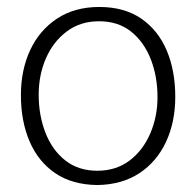

<svg xmlns="http://www.w3.org/2000/svg" viewBox="-20 -518 563 551"><path d="M259 13Q187 12 138.5 -21Q90 -54 65 -112Q40 -170 40 -245Q40 -317 66.5 -374Q93 -431 143.5 -464.5Q194 -498 265 -498Q337 -498 385.5 -464.5Q434 -431 458.5 -373Q483 -315 483 -240Q483 -168 456.5 -111Q430 -54 380 -21Q330 12 259 13ZM259 -28Q313 -28 351.5 -57Q390 -86 411 -134.5Q432 -183 432 -239Q432 -299 412.5 -348.5Q393 -398 356 -427.5Q319 -457 264 -457Q211 -457 172 -428Q133 -399 112 -351Q91 -303 91 -246Q91 -187 110.5 -137Q130 -87 167.5 -57.5Q205 -28 259 -28Z"/></svg>

Font: Catamaran Thin
Style: Regular
Weight: 100
Designer: Pria Ravichandran
Version: Version 2.000